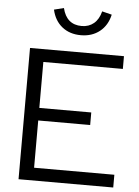

<svg xmlns="http://www.w3.org/2000/svg" viewBox="-61 -974 738 1020"><g transform="rotate(5 308.0 -463.5)"><path d="M77 0V-700H578V-632H154V-387H431V-320H154V-68H582V0ZM340 -791Q280 -791 239.5 -823.5Q199 -856 186 -914L238 -927Q259 -840 340 -840Q378 -840 404.5 -862Q431 -884 442 -927L494 -914Q481 -856 440 -823.5Q399 -791 340 -791Z"/></g></svg>

Font: Red Hat Display
Style: Regular
Weight: 300
Designer: Pentagram, MCKL
Foundry: Pentagram, MCKL
Version: Version 1.023